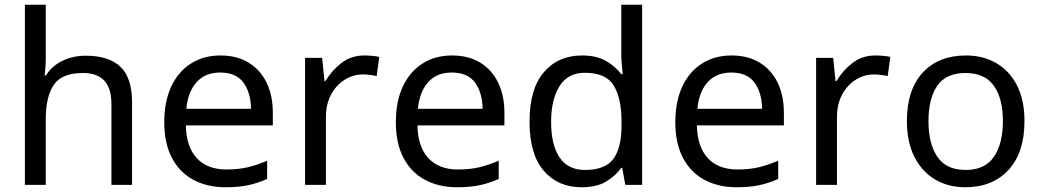

<svg xmlns="http://www.w3.org/2000/svg" viewBox="-20 -780 4396 810"><path d="M173 -537Q173 -497 168 -462H174Q200 -503 244.5 -524Q289 -545 341 -545Q439 -545 488 -498.5Q537 -452 537 -349V0H450V-343Q450 -472 330 -472Q240 -472 206.5 -421.5Q173 -371 173 -277V0H85V-760H173Z M910 -546Q979 -546 1028.5 -516Q1078 -486 1104.5 -431.5Q1131 -377 1131 -304V-251H764Q766 -160 810.5 -112.5Q855 -65 935 -65Q986 -65 1025.5 -74.5Q1065 -84 1107 -102V-25Q1066 -7 1026 1.5Q986 10 931 10Q855 10 796.5 -21Q738 -52 705.5 -113.5Q673 -175 673 -264Q673 -352 702.5 -415Q732 -478 785.5 -512Q839 -546 910 -546ZM909 -474Q846 -474 809.5 -433.5Q773 -393 766 -321H1039Q1038 -389 1007 -431.5Q976 -474 909 -474Z M1517 -546Q1532 -546 1549.5 -544.5Q1567 -543 1580 -540L1569 -459Q1556 -462 1540.5 -464Q1525 -466 1511 -466Q1470 -466 1434 -443.5Q1398 -421 1376.5 -380.5Q1355 -340 1355 -286V0H1267V-536H1339L1349 -438H1353Q1379 -482 1420 -514Q1461 -546 1517 -546Z M1887 -546Q1956 -546 2005.5 -516Q2055 -486 2081.5 -431.5Q2108 -377 2108 -304V-251H1741Q1743 -160 1787.5 -112.5Q1832 -65 1912 -65Q1963 -65 2002.5 -74.5Q2042 -84 2084 -102V-25Q2043 -7 2003 1.5Q1963 10 1908 10Q1832 10 1773.5 -21Q1715 -52 1682.5 -113.5Q1650 -175 1650 -264Q1650 -352 1679.5 -415Q1709 -478 1762.5 -512Q1816 -546 1887 -546ZM1886 -474Q1823 -474 1786.5 -433.5Q1750 -393 1743 -321H2016Q2015 -389 1984 -431.5Q1953 -474 1886 -474Z M2434 10Q2334 10 2274 -59.5Q2214 -129 2214 -267Q2214 -405 2274.5 -475.5Q2335 -546 2435 -546Q2497 -546 2536.5 -523Q2576 -500 2601 -467H2607Q2606 -480 2603.5 -505.5Q2601 -531 2601 -546V-760H2689V0H2618L2605 -72H2601Q2577 -38 2537 -14Q2497 10 2434 10ZM2448 -63Q2533 -63 2567.5 -109.5Q2602 -156 2602 -250V-266Q2602 -366 2569 -419.5Q2536 -473 2447 -473Q2376 -473 2340.5 -416.5Q2305 -360 2305 -265Q2305 -169 2340.5 -116Q2376 -63 2448 -63Z M3066 -546Q3135 -546 3184.5 -516Q3234 -486 3260.5 -431.5Q3287 -377 3287 -304V-251H2920Q2922 -160 2966.5 -112.5Q3011 -65 3091 -65Q3142 -65 3181.5 -74.5Q3221 -84 3263 -102V-25Q3222 -7 3182 1.5Q3142 10 3087 10Q3011 10 2952.5 -21Q2894 -52 2861.5 -113.5Q2829 -175 2829 -264Q2829 -352 2858.5 -415Q2888 -478 2941.5 -512Q2995 -546 3066 -546ZM3065 -474Q3002 -474 2965.5 -433.5Q2929 -393 2922 -321H3195Q3194 -389 3163 -431.5Q3132 -474 3065 -474Z M3673 -546Q3688 -546 3705.5 -544.5Q3723 -543 3736 -540L3725 -459Q3712 -462 3696.5 -464Q3681 -466 3667 -466Q3626 -466 3590 -443.5Q3554 -421 3532.5 -380.5Q3511 -340 3511 -286V0H3423V-536H3495L3505 -438H3509Q3535 -482 3576 -514Q3617 -546 3673 -546Z M4302 -269Q4302 -136 4234.5 -63Q4167 10 4052 10Q3981 10 3925.5 -22.5Q3870 -55 3838 -117.5Q3806 -180 3806 -269Q3806 -402 3873 -474Q3940 -546 4055 -546Q4128 -546 4183.5 -513.5Q4239 -481 4270.5 -419.5Q4302 -358 4302 -269ZM3897 -269Q3897 -174 3934.5 -118.5Q3972 -63 4054 -63Q4135 -63 4173 -118.5Q4211 -174 4211 -269Q4211 -364 4173 -418Q4135 -472 4053 -472Q3971 -472 3934 -418Q3897 -364 3897 -269Z"/></svg>

Font: Noto Sans Batak
Style: Regular
Weight: 400
Designer: Monotype Design Team
Foundry: Monotype Imaging Inc.
Version: Version 2.002; ttfautohint (v1.8.4.7-5d5b)